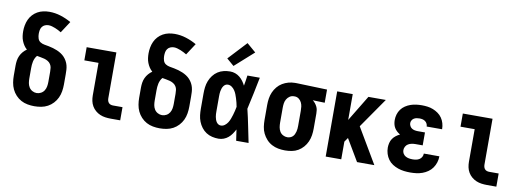

<svg xmlns="http://www.w3.org/2000/svg" viewBox="-60 -1136 4121 1508"><g transform="rotate(10 2000.0 -381.5)"><path d="M250 8Q223 8 195.5 3Q168 -2 144 -15Q120 -28 101 -48.5Q82 -69 70.5 -93.5Q59 -118 54.5 -145.5Q50 -173 50 -200V-281Q50 -301 53 -321Q56 -341 64.5 -359.5Q73 -378 86.5 -393.5Q100 -409 116 -420Q102 -432 91.5 -448Q81 -464 74 -482Q67 -500 64.5 -519Q62 -538 62 -557Q62 -581 66.5 -605Q71 -629 81 -651Q91 -673 107.5 -691Q124 -709 145.5 -721Q167 -733 191 -738Q215 -743 239 -743Q285 -743 329.5 -729Q374 -715 414 -692L354 -600Q342 -607 330 -613.5Q318 -620 305 -625Q292 -630 278.5 -634Q265 -638 251 -638Q236 -638 222 -632Q208 -626 199.5 -614Q191 -602 188.5 -587.5Q186 -573 186 -558Q186 -540 191.5 -522Q197 -504 212 -494.5Q227 -485 245 -482Q263 -479 281 -475.5Q299 -472 316 -467Q333 -462 349.5 -455Q366 -448 381.5 -438Q397 -428 409 -415Q421 -402 430 -386Q439 -370 443.5 -352.5Q448 -335 449 -317Q450 -299 450 -281V-200Q450 -173 445.5 -145.5Q441 -118 429.5 -93.5Q418 -69 399 -48.5Q380 -28 356 -15Q332 -2 304.5 3Q277 8 250 8ZM250 -97Q268 -97 284.5 -106Q301 -115 310.5 -130.5Q320 -146 323 -164Q326 -182 326 -200V-281Q326 -297 324 -312Q322 -327 313.5 -340Q305 -353 291.5 -361Q278 -369 263.5 -373Q249 -377 233.5 -379.5Q218 -382 203 -385Q194 -375 188 -362Q182 -349 179 -335.5Q176 -322 175 -308.5Q174 -295 174 -281V-200Q174 -182 177 -164Q180 -146 189.5 -130.5Q199 -115 215.5 -106Q232 -97 250 -97Z M858 0Q837 0 815 -3Q793 -6 773 -14.5Q753 -23 736 -37.5Q719 -52 708 -71Q697 -90 692.5 -111.5Q688 -133 688 -155V-415H575V-520H812V-155Q812 -145 814.5 -135.5Q817 -126 823.5 -118.5Q830 -111 839.5 -108Q849 -105 858 -105H934V0Z M1250 8Q1223 8 1195.5 3Q1168 -2 1144 -15Q1120 -28 1101 -48.5Q1082 -69 1070.5 -93.5Q1059 -118 1054.5 -145.5Q1050 -173 1050 -200V-281Q1050 -301 1053 -321Q1056 -341 1064.5 -359.5Q1073 -378 1086.5 -393.5Q1100 -409 1116 -420Q1102 -432 1091.5 -448Q1081 -464 1074 -482Q1067 -500 1064.5 -519Q1062 -538 1062 -557Q1062 -581 1066.5 -605Q1071 -629 1081 -651Q1091 -673 1107.5 -691Q1124 -709 1145.5 -721Q1167 -733 1191 -738Q1215 -743 1239 -743Q1285 -743 1329.5 -729Q1374 -715 1414 -692L1354 -600Q1342 -607 1330 -613.5Q1318 -620 1305 -625Q1292 -630 1278.5 -634Q1265 -638 1251 -638Q1236 -638 1222 -632Q1208 -626 1199.5 -614Q1191 -602 1188.5 -587.5Q1186 -573 1186 -558Q1186 -540 1191.5 -522Q1197 -504 1212 -494.5Q1227 -485 1245 -482Q1263 -479 1281 -475.5Q1299 -472 1316 -467Q1333 -462 1349.5 -455Q1366 -448 1381.5 -438Q1397 -428 1409 -415Q1421 -402 1430 -386Q1439 -370 1443.5 -352.5Q1448 -335 1449 -317Q1450 -299 1450 -281V-200Q1450 -173 1445.5 -145.5Q1441 -118 1429.5 -93.5Q1418 -69 1399 -48.5Q1380 -28 1356 -15Q1332 -2 1304.5 3Q1277 8 1250 8ZM1250 -97Q1268 -97 1284.5 -106Q1301 -115 1310.5 -130.5Q1320 -146 1323 -164Q1326 -182 1326 -200V-281Q1326 -297 1324 -312Q1322 -327 1313.5 -340Q1305 -353 1291.5 -361Q1278 -369 1263.5 -373Q1249 -377 1233.5 -379.5Q1218 -382 1203 -385Q1194 -375 1188 -362Q1182 -349 1179 -335.5Q1176 -322 1175 -308.5Q1174 -295 1174 -281V-200Q1174 -182 1177 -164Q1180 -146 1189.5 -130.5Q1199 -115 1215.5 -106Q1232 -97 1250 -97Z M1719 8Q1693 8 1667.5 2Q1642 -4 1620.5 -18Q1599 -32 1583 -53Q1567 -74 1557.5 -98.5Q1548 -123 1545 -148.5Q1542 -174 1542 -200V-320Q1542 -346 1545 -371.5Q1548 -397 1557.5 -421.5Q1567 -446 1583 -467Q1599 -488 1620.5 -502Q1642 -516 1667.5 -522Q1693 -528 1719 -528Q1740 -528 1759.5 -521Q1779 -514 1795 -501Q1811 -488 1823 -471.5Q1835 -455 1844 -437Q1848 -457 1851 -478Q1854 -499 1857 -520H1956Q1943 -456 1930 -391.5Q1917 -327 1902 -263Q1918 -198 1931 -132Q1944 -66 1958 0H1859Q1856 -22 1852.5 -44Q1849 -66 1846 -88Q1836 -69 1824 -51.5Q1812 -34 1796 -20.5Q1780 -7 1760 0.5Q1740 8 1719 8ZM1719 -97Q1736 -97 1750.5 -108Q1765 -119 1774 -133.5Q1783 -148 1789 -164Q1795 -180 1800 -196.5Q1805 -213 1809 -230Q1813 -247 1816 -263Q1813 -280 1809 -296Q1805 -312 1800 -328Q1795 -344 1789 -359.5Q1783 -375 1773.5 -389Q1764 -403 1750 -413Q1736 -423 1719 -423Q1708 -423 1699 -417.5Q1690 -412 1684 -403Q1678 -394 1674.5 -383.5Q1671 -373 1669 -362.5Q1667 -352 1666.5 -341.5Q1666 -331 1666 -320V-200Q1666 -189 1666.5 -178.5Q1667 -168 1669 -157.5Q1671 -147 1674.5 -136.5Q1678 -126 1684 -117Q1690 -108 1699 -102.5Q1708 -97 1719 -97ZM1736 -575 1678 -625 1814 -771 1886 -709Z M2249 8Q2222 8 2195 3Q2168 -2 2143.5 -15Q2119 -28 2100.5 -48.5Q2082 -69 2070 -93.5Q2058 -118 2054 -145.5Q2050 -173 2050 -200V-320Q2050 -346 2054 -372Q2058 -398 2068.5 -422Q2079 -446 2096 -466.5Q2113 -487 2135.5 -500.5Q2158 -514 2183.5 -521Q2209 -528 2235 -528Q2239 -528 2242.5 -528Q2246 -528 2250 -528L2492 -520V-415L2396 -418Q2407 -410 2416 -399Q2425 -388 2431.5 -375Q2438 -362 2440 -348Q2442 -334 2442 -320V-200Q2442 -173 2438 -146.5Q2434 -120 2423 -95Q2412 -70 2394 -49.5Q2376 -29 2353 -15.5Q2330 -2 2303 3Q2276 8 2249 8ZM2249 -97Q2260 -97 2271.5 -101Q2283 -105 2291.5 -113Q2300 -121 2305 -131.5Q2310 -142 2313 -153.5Q2316 -165 2317 -176.5Q2318 -188 2318 -200V-320Q2318 -337 2316 -353.5Q2314 -370 2306.5 -385.5Q2299 -401 2285.5 -411.5Q2272 -422 2255 -423H2250Q2249 -423 2247.5 -423Q2246 -423 2245 -423Q2227 -423 2212 -413Q2197 -403 2188 -387.5Q2179 -372 2176.5 -354.5Q2174 -337 2174 -320V-200Q2174 -182 2177 -164Q2180 -146 2189 -130.5Q2198 -115 2214.5 -106Q2231 -97 2249 -97Z M2573 0V-520H2697V-314L2822 -520H2961L2795 -281L2961 0H2823L2720 -174L2697 -141V0Z M3248 8Q3223 8 3198.5 5Q3174 2 3150.5 -6Q3127 -14 3106 -27.5Q3085 -41 3070.5 -61Q3056 -81 3048.5 -105Q3041 -129 3041 -154Q3041 -172 3045.5 -191Q3050 -210 3060.5 -225.5Q3071 -241 3086 -252.5Q3101 -264 3118 -272Q3104 -280 3092 -291Q3080 -302 3072 -315.5Q3064 -329 3060.5 -345Q3057 -361 3057 -377Q3057 -400 3063.5 -422Q3070 -444 3083.5 -462.5Q3097 -481 3116.5 -494Q3136 -507 3157.5 -514.5Q3179 -522 3201.5 -525Q3224 -528 3247 -528Q3270 -528 3293 -525Q3316 -522 3337.5 -513.5Q3359 -505 3378 -491.5Q3397 -478 3410 -459Q3423 -440 3429.5 -417.5Q3436 -395 3436 -372Q3436 -371 3436 -370.5Q3436 -370 3436 -370H3313Q3313 -370 3313 -370Q3313 -370 3313 -371Q3313 -382 3307.5 -393Q3302 -404 3292 -411Q3282 -418 3270.5 -420.5Q3259 -423 3247 -423Q3236 -423 3224.5 -421Q3213 -419 3203 -413Q3193 -407 3187 -396.5Q3181 -386 3181 -375Q3181 -375 3181 -375Q3181 -375 3181 -375Q3181 -363 3187 -351.5Q3193 -340 3203 -333.5Q3213 -327 3225.5 -324.5Q3238 -322 3250 -322H3308V-219H3250Q3235 -219 3220 -216Q3205 -213 3192.5 -205.5Q3180 -198 3172.5 -184.5Q3165 -171 3165 -156Q3165 -141 3172.5 -128.5Q3180 -116 3192.5 -109Q3205 -102 3219 -99.5Q3233 -97 3248 -97Q3262 -97 3276 -99.5Q3290 -102 3302 -109.5Q3314 -117 3321 -129.5Q3328 -142 3328 -157H3452Q3452 -157 3452 -157Q3452 -157 3452 -157Q3452 -132 3444.5 -108Q3437 -84 3423 -64Q3409 -44 3388.5 -29.5Q3368 -15 3344.5 -6.5Q3321 2 3296.5 5Q3272 8 3248 8Z M3858 0Q3837 0 3815 -3Q3793 -6 3773 -14.5Q3753 -23 3736 -37.5Q3719 -52 3708 -71Q3697 -90 3692.5 -111.5Q3688 -133 3688 -155V-415H3575V-520H3812V-155Q3812 -145 3814.5 -135.5Q3817 -126 3823.5 -118.5Q3830 -111 3839.5 -108Q3849 -105 3858 -105H3934V0Z"/></g></svg>

Font: Iosevka SS04 Extrabold
Style: Regular
Weight: 800
Monospace: yes
Designer: Belleve Invis
Foundry: Belleve Invis
Version: Version 19.0.0; ttfautohint (v1.8.4)